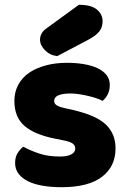

<svg xmlns="http://www.w3.org/2000/svg" viewBox="-20 -764 532 801"><path d="M462 -145Q462 -69 405 -26Q348 17 237 17Q195 17 159 11Q123 5 97.5 -7.5Q72 -20 57.5 -39Q43 -58 43 -84Q43 -108 53 -124.5Q63 -141 77 -152Q106 -136 143.5 -123.5Q181 -111 230 -111Q261 -111 277.5 -120Q294 -129 294 -144Q294 -158 282 -166Q270 -174 242 -179L212 -185Q125 -202 82.5 -238.5Q40 -275 40 -343Q40 -380 56 -410Q72 -440 101 -460Q130 -480 170.5 -491Q211 -502 260 -502Q297 -502 329.5 -496.5Q362 -491 386 -480Q410 -469 424 -451.5Q438 -434 438 -410Q438 -387 429.5 -370.5Q421 -354 408 -343Q400 -348 384 -353.5Q368 -359 349 -363.5Q330 -368 310.5 -371Q291 -374 275 -374Q242 -374 224 -366.5Q206 -359 206 -343Q206 -332 216 -325Q226 -318 254 -312L285 -305Q381 -283 421.5 -244.5Q462 -206 462 -145ZM309 -744Q361 -744 384.5 -724Q408 -704 408 -676Q408 -650 394 -632.5Q380 -615 348 -598L219 -530Q189 -533 168 -554Q147 -575 147 -599Q147 -611 153 -623Q159 -635 173 -645Z"/></svg>

Font: Baloo Tammudu
Style: Regular
Weight: 400
Designer: Omkar Shende and Ek Type
Foundry: Ek Type
Version: Version 1.007;PS 1.000;hotconv 1.0.88;makeotf.lib2.5.647800